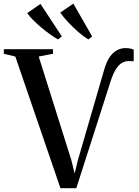

<svg xmlns="http://www.w3.org/2000/svg" viewBox="-36 -1008 750 1034"><path d="M289.5 5.5 46.5 -703.5 -15.5 -718.5V-743H249.5V-718.5L172.5 -703.5L348 -146.5L366 -73.5L383.5 -145.5L525 -632.5Q538 -677.5 556.2 -702.8Q574.5 -728 596 -738.5Q617.5 -749 639 -749Q656.5 -749 667.2 -746.2Q678 -743.5 684 -740.5V-678Q683 -678 677.8 -678.5Q672.5 -679 656 -679Q640.5 -679 623.8 -671Q607 -663 590.8 -639.5Q574.5 -616 559.5 -569.5L375 5.5ZM275.5 -796Q257.5 -806 233.8 -823Q210 -840 186.2 -860Q162.5 -880 142.2 -900.2Q122 -920.5 110.5 -937.5L182 -987L297 -812L276.5 -796ZM439 -796Q414.5 -811 385.2 -836.2Q356 -861.5 330 -889.5Q304 -917.5 288.5 -940L359 -988.5L460.5 -811.5L440 -796Z"/></svg>

Font: Merriweather 120pt Medium
Style: Regular
Weight: 500
Version: Version 2.100